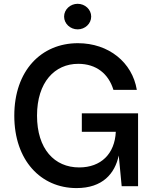

<svg xmlns="http://www.w3.org/2000/svg" viewBox="-20 -960 784 990"><path d="M374.5 9.8C509.8 9.8 572.3 -65.4 592.3 -158.2L607.4 0H691.9V-375.5H401.9V-280.3H577.1C571.8 -167 501 -96.7 388.2 -96.7C260.7 -96.7 170.9 -191.9 170.9 -363.8C170.9 -536.1 262.2 -630.9 383.3 -630.9C476.6 -630.9 539.6 -579.6 564.9 -496.6H685.5C662.1 -638.7 540 -737.3 381.8 -737.3C192.9 -737.3 53.7 -596.2 53.7 -363.3C53.7 -133.3 190.4 9.8 374.5 9.8ZM380.4 -808.6C418.5 -808.6 450.2 -837.9 450.2 -874.5C450.2 -911.1 418.5 -940.4 380.4 -940.4C342.3 -940.4 310.5 -911.1 310.5 -874.5C310.5 -837.9 342.3 -808.6 380.4 -808.6Z"/></svg>

Font: Raveo Medium
Style: Regular
Weight: 500
Designer: Jakub Foglar, Rasmus Andersson (Inter)
Foundry: Jakubfoglar.com
Version: Version 1.100;Glyphs 3.2.3 (3260)